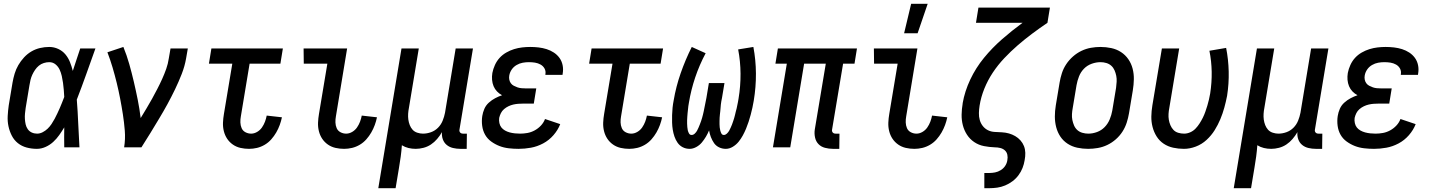

<svg xmlns="http://www.w3.org/2000/svg" viewBox="-20 -775 7540 1010"><path d="M174 8Q146 8 120 1Q94 -6 74 -22Q54 -38 42 -61.5Q30 -85 24.5 -111Q19 -137 20.5 -165Q22 -193 26 -221L46 -341Q50 -364 57 -387.5Q64 -411 76.5 -432.5Q89 -454 106.5 -473Q124 -492 145.5 -504.5Q167 -517 191 -522.5Q215 -528 239 -528Q264 -528 286.5 -517.5Q309 -507 324 -489Q339 -471 348 -448.5Q357 -426 363 -402Q373 -432 382.5 -461.5Q392 -491 402 -520H482Q458 -453 434 -385.5Q410 -318 384 -251Q389 -188 391.5 -125.5Q394 -63 398 0H318Q317 -26 317.5 -52.5Q318 -79 318 -105Q306 -85 292 -65Q278 -45 260 -28.5Q242 -12 219.5 -2Q197 8 174 8ZM175 -72Q190 -72 204.5 -79.5Q219 -87 230.5 -98Q242 -109 251 -122.5Q260 -136 267.5 -150Q275 -164 281.5 -178Q288 -192 294.5 -206.5Q301 -221 306.5 -235.5Q312 -250 318 -265Q317 -284 315.5 -302.5Q314 -321 311.5 -339Q309 -357 305 -375Q301 -393 293.5 -409Q286 -425 272 -436.5Q258 -448 239 -448Q225 -448 210.5 -443.5Q196 -439 184.5 -429.5Q173 -420 164.5 -407.5Q156 -395 150 -382Q144 -369 140.5 -355Q137 -341 135 -327L115 -207Q113 -193 111.5 -178Q110 -163 111 -148.5Q112 -134 115 -120.5Q118 -107 126 -95.5Q134 -84 147 -78Q160 -72 175 -72Z M633 0Q640 -44 636.5 -87.5Q633 -131 626.5 -173Q620 -215 612 -256.5Q604 -298 594 -339Q584 -380 572 -420.5Q560 -461 545 -500L629 -528Q647 -484 660 -438Q673 -392 684 -345Q695 -298 704.5 -250.5Q714 -203 720 -154Q735 -179 750.5 -204.5Q766 -230 780 -255.5Q794 -281 807.5 -307Q821 -333 833 -359.5Q845 -386 854.5 -413Q864 -440 868 -468L877 -520H968L959 -468Q952 -427 936 -386Q920 -345 901 -305.5Q882 -266 861 -227.5Q840 -189 817 -151Q794 -113 771 -75Q748 -37 724 0Z M1290 8Q1267 8 1245 3Q1223 -2 1205 -14.5Q1187 -27 1175 -45Q1163 -63 1157.5 -85Q1152 -107 1153 -130Q1154 -153 1158 -176L1202 -440H1079L1092 -520H1468L1455 -440H1293L1247 -163Q1244 -147 1244.5 -131Q1245 -115 1251 -101Q1257 -87 1271 -79.5Q1285 -72 1301 -72Q1317 -72 1332.5 -81Q1348 -90 1358 -104.5Q1368 -119 1374 -135Q1380 -151 1383 -167L1463 -158Q1459 -138 1451.5 -117.5Q1444 -97 1433 -78Q1422 -59 1407 -42Q1392 -25 1372.5 -13.5Q1353 -2 1332 3Q1311 8 1290 8Z M1790 8Q1767 8 1745 3Q1723 -2 1705 -14.5Q1687 -27 1675 -45Q1663 -63 1657.5 -85Q1652 -107 1653 -130Q1654 -153 1658 -176L1702 -440H1578L1577 -520H1806L1747 -163Q1744 -147 1744.5 -131Q1745 -115 1751 -101Q1757 -87 1771 -79.5Q1785 -72 1801 -72Q1817 -72 1832.5 -81Q1848 -90 1858 -104.5Q1868 -119 1874 -135Q1880 -151 1883 -167L1963 -158Q1959 -138 1951.5 -117.5Q1944 -97 1933 -78Q1922 -59 1907 -42Q1892 -25 1872.5 -13.5Q1853 -2 1832 3Q1811 8 1790 8Z M1970 215 2092 -520H2183L2131 -207Q2128 -192 2127 -176.5Q2126 -161 2128 -146Q2130 -131 2135.5 -117Q2141 -103 2150.5 -92.5Q2160 -82 2175 -77Q2190 -72 2205 -72Q2226 -72 2247 -79.5Q2268 -87 2284 -103Q2300 -119 2308.5 -140Q2317 -161 2321 -182L2377 -520H2468L2397 -93Q2396 -89 2397 -85Q2398 -81 2400.5 -78Q2403 -75 2407 -73.5Q2411 -72 2416 -72H2436L2435 8H2402Q2382 8 2363 3.5Q2344 -1 2330 -12.5Q2316 -24 2309.5 -42Q2303 -60 2305 -80Q2294 -61 2279.5 -44Q2265 -27 2247 -15Q2229 -3 2208 2.5Q2187 8 2167 8Q2147 8 2128.5 3.5Q2110 -1 2094 -11Q2092 19 2088 48.5Q2084 78 2079 107L2061 215Z M2708 8Q2682 8 2656 5Q2630 2 2607 -7Q2584 -16 2564 -30.5Q2544 -45 2532 -66Q2520 -87 2516.5 -113Q2513 -139 2517 -165Q2520 -184 2528 -202.5Q2536 -221 2551.5 -235Q2567 -249 2585 -258.5Q2603 -268 2621 -274Q2606 -282 2594.5 -294Q2583 -306 2576.5 -321.5Q2570 -337 2568.5 -355Q2567 -373 2570 -391Q2574 -412 2583.5 -433Q2593 -454 2608 -470.5Q2623 -487 2643 -498.5Q2663 -510 2684 -516.5Q2705 -523 2726.5 -525.5Q2748 -528 2769 -528Q2791 -528 2813 -525.5Q2835 -523 2855.5 -516.5Q2876 -510 2893.5 -498.5Q2911 -487 2923 -470.5Q2935 -454 2939.5 -432.5Q2944 -411 2940 -388L2939 -381H2849V-384Q2852 -401 2844.5 -414.5Q2837 -428 2823.5 -435.5Q2810 -443 2794.5 -445.5Q2779 -448 2762 -448Q2746 -448 2729.5 -445Q2713 -442 2697.5 -433Q2682 -424 2672 -409.5Q2662 -395 2659 -378Q2657 -367 2659 -356.5Q2661 -346 2667 -337.5Q2673 -329 2682.5 -324Q2692 -319 2702 -315.5Q2712 -312 2723 -311Q2734 -310 2745 -310H2801L2788 -230H2732Q2719 -230 2706 -229Q2693 -228 2680 -225Q2667 -222 2654.5 -216Q2642 -210 2631.5 -201Q2621 -192 2615 -180Q2609 -168 2606 -155Q2604 -141 2607 -127.5Q2610 -114 2617.5 -104.5Q2625 -95 2636.5 -88.5Q2648 -82 2661 -78.5Q2674 -75 2688 -73.5Q2702 -72 2716 -72Q2735 -72 2754.5 -75.5Q2774 -79 2792.5 -89Q2811 -99 2825.5 -114.5Q2840 -130 2847 -149L2927 -122Q2915 -91 2891.5 -64Q2868 -37 2837 -20.5Q2806 -4 2773 2Q2740 8 2708 8Z M3290 8Q3267 8 3245 3Q3223 -2 3205 -14.5Q3187 -27 3175 -45Q3163 -63 3157.5 -85Q3152 -107 3153 -130Q3154 -153 3158 -176L3202 -440H3079L3092 -520H3468L3455 -440H3293L3247 -163Q3244 -147 3244.5 -131Q3245 -115 3251 -101Q3257 -87 3271 -79.5Q3285 -72 3301 -72Q3317 -72 3332.5 -81Q3348 -90 3358 -104.5Q3368 -119 3374 -135Q3380 -151 3383 -167L3463 -158Q3459 -138 3451.5 -117.5Q3444 -97 3433 -78Q3422 -59 3407 -42Q3392 -25 3372.5 -13.5Q3353 -2 3332 3Q3311 8 3290 8Z M3608 8Q3588 8 3571.5 -0.5Q3555 -9 3544.5 -24Q3534 -39 3528 -56.5Q3522 -74 3519 -92.5Q3516 -111 3515.5 -130.5Q3515 -150 3515.5 -169.5Q3516 -189 3518 -208.5Q3520 -228 3524 -248Q3536 -319 3560.5 -389.5Q3585 -460 3619 -528L3692 -495Q3659 -433 3637 -367.5Q3615 -302 3604 -235Q3602 -226 3601 -217Q3600 -208 3599 -198.5Q3598 -189 3597 -180Q3596 -171 3595.5 -161.5Q3595 -152 3594.5 -143Q3594 -134 3594.5 -125Q3595 -116 3595.5 -107Q3596 -98 3598 -89.5Q3600 -81 3604.5 -73Q3609 -65 3618 -65Q3627 -65 3634.5 -72Q3642 -79 3646.5 -87Q3651 -95 3654.5 -103.5Q3658 -112 3661.5 -120.5Q3665 -129 3668 -138Q3671 -147 3673.5 -155.5Q3676 -164 3678 -172.5Q3680 -181 3682 -190Q3684 -199 3685.5 -207.5Q3687 -216 3689 -225Q3691 -234 3692.5 -242.5Q3694 -251 3696 -260L3709 -338H3791L3778 -260Q3776 -251 3774.5 -242.5Q3773 -234 3772 -225Q3771 -216 3770.5 -207.5Q3770 -199 3769 -190.5Q3768 -182 3767 -173Q3766 -164 3765.5 -155.5Q3765 -147 3765 -138.5Q3765 -130 3765 -121.5Q3765 -113 3766 -104.5Q3767 -96 3769 -88Q3771 -80 3775 -72.5Q3779 -65 3788 -65Q3796 -65 3803.5 -72Q3811 -79 3815.5 -87Q3820 -95 3823.5 -103Q3827 -111 3830.5 -119.5Q3834 -128 3836.5 -136.5Q3839 -145 3842 -153.5Q3845 -162 3846.5 -170.5Q3848 -179 3850.5 -187.5Q3853 -196 3855 -204.5Q3857 -213 3858.5 -221.5Q3860 -230 3862 -238.5Q3864 -247 3865 -256Q3876 -322 3875.5 -387.5Q3875 -453 3863 -515L3943 -528Q3956 -460 3956.5 -388.5Q3957 -317 3945 -245Q3942 -227 3938 -208.5Q3934 -190 3929 -171.5Q3924 -153 3918 -134.5Q3912 -116 3904.5 -98Q3897 -80 3887.5 -62.5Q3878 -45 3865.5 -29.5Q3853 -14 3835 -3Q3817 8 3798 8Q3779 8 3762.5 0Q3746 -8 3736 -22.5Q3726 -37 3719.5 -54Q3713 -71 3710 -89Q3703 -72 3693.5 -56Q3684 -40 3672 -25.5Q3660 -11 3642.5 -1.5Q3625 8 3608 8Z M4395 8H4362Q4340 8 4319.5 2.5Q4299 -3 4285.5 -17Q4272 -31 4267.5 -51.5Q4263 -72 4266 -93L4324 -440H4210L4137 0H4046L4119 -440H4059L4072 -520H4488L4475 -440H4415L4357 -93Q4356 -89 4357 -85Q4358 -81 4360.5 -78Q4363 -75 4367 -73.5Q4371 -72 4376 -72H4396Z M4790 8Q4767 8 4745 3Q4723 -2 4705 -14.5Q4687 -27 4675 -45Q4663 -63 4657.5 -85Q4652 -107 4653 -130Q4654 -153 4658 -176L4702 -440H4578L4577 -520H4806L4747 -163Q4744 -147 4744.5 -131Q4745 -115 4751 -101Q4757 -87 4771 -79.5Q4785 -72 4801 -72Q4817 -72 4832.5 -81Q4848 -90 4858 -104.5Q4868 -119 4874 -135Q4880 -151 4883 -167L4963 -158Q4959 -138 4951.5 -117.5Q4944 -97 4933 -78Q4922 -59 4907 -42Q4892 -25 4872.5 -13.5Q4853 -2 4832 3Q4811 8 4790 8ZM4736 -600 4773 -755H4860L4807 -600Z M5158 215V135H5184Q5199 135 5214.5 132Q5230 129 5244.5 120Q5259 111 5268 97Q5277 83 5279 68Q5282 53 5279 39Q5276 25 5266 16Q5256 7 5242 3.5Q5228 0 5213 0Q5184 -1 5156 -6.5Q5128 -12 5105 -27.5Q5082 -43 5067 -66Q5052 -89 5045 -116Q5038 -143 5038.5 -172Q5039 -201 5044 -230V-232Q5055 -295 5084 -356.5Q5113 -418 5156 -470.5Q5199 -523 5251 -568.5Q5303 -614 5359 -655H5114L5127 -735H5503L5490 -655Q5450 -628 5410.5 -598.5Q5371 -569 5334 -537Q5297 -505 5263 -469Q5229 -433 5202.5 -393Q5176 -353 5158 -308.5Q5140 -264 5133 -219Q5130 -200 5129.5 -180.5Q5129 -161 5134 -143.5Q5139 -126 5150 -112Q5161 -98 5177 -90Q5193 -82 5212 -81Q5231 -80 5250.5 -79Q5270 -78 5287.5 -73Q5305 -68 5320.5 -59Q5336 -50 5348 -36.5Q5360 -23 5366.5 -6.5Q5373 10 5373.5 29Q5374 48 5370 68Q5367 88 5359 108.5Q5351 129 5337.5 147Q5324 165 5306 178.5Q5288 192 5267.5 200.5Q5247 209 5226 212Q5205 215 5184 215Z M5704 8Q5675 8 5647 2Q5619 -4 5596 -19Q5573 -34 5558 -56.5Q5543 -79 5536 -106Q5529 -133 5529 -162Q5529 -191 5534 -221L5554 -341Q5558 -365 5566 -390Q5574 -415 5589 -437.5Q5604 -460 5624.5 -478Q5645 -496 5669 -507.5Q5693 -519 5718.5 -523.5Q5744 -528 5769 -528Q5798 -528 5826 -522Q5854 -516 5877 -501Q5900 -486 5915.5 -463.5Q5931 -441 5938 -414Q5945 -387 5944.5 -358Q5944 -329 5939 -299L5919 -179Q5915 -155 5907 -130Q5899 -105 5884.5 -82.5Q5870 -60 5849.5 -42Q5829 -24 5805 -12.5Q5781 -1 5755 3.5Q5729 8 5704 8ZM5705 -72Q5728 -72 5751 -80.5Q5774 -89 5791 -106.5Q5808 -124 5817.5 -147Q5827 -170 5831 -193L5851 -313Q5853 -329 5854 -345Q5855 -361 5852 -376Q5849 -391 5843 -405Q5837 -419 5826 -429Q5815 -439 5800 -443.5Q5785 -448 5769 -448Q5746 -448 5722.5 -439.5Q5699 -431 5682 -413.5Q5665 -396 5656 -373Q5647 -350 5643 -327L5623 -207Q5620 -191 5619 -175Q5618 -159 5621 -144Q5624 -129 5630 -115Q5636 -101 5647 -91Q5658 -81 5673.5 -76.5Q5689 -72 5705 -72Z M6208 8Q6179 8 6151.5 2Q6124 -4 6101.5 -19Q6079 -34 6064.5 -57Q6050 -80 6043 -107Q6036 -134 6036.5 -162.5Q6037 -191 6042 -221L6092 -520H6183L6131 -207Q6128 -192 6127 -176Q6126 -160 6128.5 -145Q6131 -130 6137 -116Q6143 -102 6153 -91.5Q6163 -81 6178 -76.5Q6193 -72 6209 -72Q6225 -72 6241 -79Q6257 -86 6269 -98.5Q6281 -111 6290.5 -126Q6300 -141 6307.5 -156Q6315 -171 6320.5 -187Q6326 -203 6331 -219Q6336 -235 6339.5 -251Q6343 -267 6346 -283Q6355 -341 6354 -397.5Q6353 -454 6342 -508L6430 -523Q6442 -462 6443.5 -398.5Q6445 -335 6435 -271Q6429 -240 6420.5 -209Q6412 -178 6399.5 -148Q6387 -118 6369.5 -90Q6352 -62 6327 -39Q6302 -16 6270.5 -4Q6239 8 6208 8Z M6470 215 6592 -520H6683L6631 -207Q6628 -192 6627 -176.5Q6626 -161 6628 -146Q6630 -131 6635.5 -117Q6641 -103 6650.5 -92.5Q6660 -82 6675 -77Q6690 -72 6705 -72Q6726 -72 6747 -79.5Q6768 -87 6784 -103Q6800 -119 6808.5 -140Q6817 -161 6821 -182L6877 -520H6968L6897 -93Q6896 -89 6897 -85Q6898 -81 6900.5 -78Q6903 -75 6907 -73.5Q6911 -72 6916 -72H6936L6935 8H6902Q6882 8 6863 3.5Q6844 -1 6830 -12.5Q6816 -24 6809.5 -42Q6803 -60 6805 -80Q6794 -61 6779.5 -44Q6765 -27 6747 -15Q6729 -3 6708 2.5Q6687 8 6667 8Q6647 8 6628.5 3.5Q6610 -1 6594 -11Q6592 19 6588 48.5Q6584 78 6579 107L6561 215Z M7208 8Q7182 8 7156 5Q7130 2 7107 -7Q7084 -16 7064 -30.5Q7044 -45 7032 -66Q7020 -87 7016.5 -113Q7013 -139 7017 -165Q7020 -184 7028 -202.5Q7036 -221 7051.5 -235Q7067 -249 7085 -258.5Q7103 -268 7121 -274Q7106 -282 7094.5 -294Q7083 -306 7076.5 -321.5Q7070 -337 7068.5 -355Q7067 -373 7070 -391Q7074 -412 7083.5 -433Q7093 -454 7108 -470.5Q7123 -487 7143 -498.5Q7163 -510 7184 -516.5Q7205 -523 7226.5 -525.5Q7248 -528 7269 -528Q7291 -528 7313 -525.5Q7335 -523 7355.5 -516.5Q7376 -510 7393.5 -498.5Q7411 -487 7423 -470.5Q7435 -454 7439.5 -432.5Q7444 -411 7440 -388L7439 -381H7349V-384Q7352 -401 7344.5 -414.5Q7337 -428 7323.5 -435.5Q7310 -443 7294.5 -445.5Q7279 -448 7262 -448Q7246 -448 7229.5 -445Q7213 -442 7197.5 -433Q7182 -424 7172 -409.5Q7162 -395 7159 -378Q7157 -367 7159 -356.5Q7161 -346 7167 -337.5Q7173 -329 7182.5 -324Q7192 -319 7202 -315.5Q7212 -312 7223 -311Q7234 -310 7245 -310H7301L7288 -230H7232Q7219 -230 7206 -229Q7193 -228 7180 -225Q7167 -222 7154.5 -216Q7142 -210 7131.5 -201Q7121 -192 7115 -180Q7109 -168 7106 -155Q7104 -141 7107 -127.5Q7110 -114 7117.5 -104.5Q7125 -95 7136.5 -88.5Q7148 -82 7161 -78.5Q7174 -75 7188 -73.5Q7202 -72 7216 -72Q7235 -72 7254.5 -75.5Q7274 -79 7292.5 -89Q7311 -99 7325.5 -114.5Q7340 -130 7347 -149L7427 -122Q7415 -91 7391.5 -64Q7368 -37 7337 -20.5Q7306 -4 7273 2Q7240 8 7208 8Z"/></svg>

Font: Iosevka Term Curly Medium
Style: Italic
Weight: 500
Italic angle: -9°
Designer: Belleve Invis
Foundry: Belleve Invis
Version: Version 32.3.0